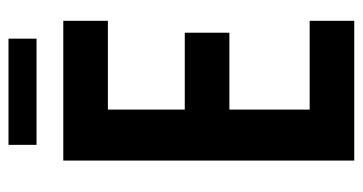

<svg xmlns="http://www.w3.org/2000/svg" viewBox="-221 -633 854 452"><g transform="rotate(-90 206.0 -407.0)"><path d="M91 -814H341V-748H91ZM54 -685H383V-580H174V-399H355V-294H174V-105H383V0H54Z"/></g></svg>

Font: Khand SemiBold
Style: Regular
Weight: 600
Designer: Devanagari: Sanchit Sawaria, Jyotish Sonowal; Latin: Satya Rajpurohit
Foundry: Indian Type Foundry
Version: Version 1.101;PS 1.0;hotconv 1.0.78;makeotf.lib2.5.61930; tt